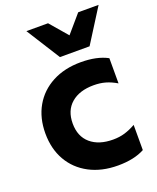

<svg xmlns="http://www.w3.org/2000/svg" viewBox="-152 -912 834 1017"><g transform="rotate(-20 264.5 -403.5)"><path d="M31 -277Q31 -364 68.5 -429.5Q106 -495 175 -531.5Q244 -568 336 -568Q427 -568 486 -536V-394Q454 -413 424 -421.5Q394 -430 358 -430Q278 -430 231.5 -390Q185 -350 185 -277Q185 -204 231.5 -164Q278 -124 358 -124Q394 -124 424 -133Q454 -142 486 -160V-18Q427 14 336 14Q244 14 175 -22.5Q106 -59 68.5 -124.5Q31 -190 31 -277ZM122 -821H244L329 -722L414 -821H529L409 -631H242Z"/></g></svg>

Font: Application
Style: Bold
Weight: 700
Designer: Wei Huang
Foundry: Wei Huang
Version: Version 0.012